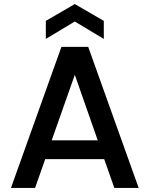

<svg xmlns="http://www.w3.org/2000/svg" viewBox="-20 -927 737 947"><path d="M544 0C544 0 664 0 664 0C664 0 415 -696 415 -696C415 -696 283 -696 283 -696C283 -696 34 0 34 0C34 0 153 0 153 0C153 0 203 -142 203 -142C203 -142 494 -142 494 -142C494 -142 544 0 544 0ZM235 -235C235 -235 349 -558 349 -558C349 -558 462 -235 462 -235C462 -235 235 -235 235 -235ZM492 -735C492 -735 492 -824 492 -824C492 -824 349 -907 349 -907C349 -907 206 -824 206 -824C206 -824 206 -735 206 -735C206 -735 349 -821 349 -821C349 -821 492 -735 492 -735Z"/></svg>

Font: Girnar Poppins
Style: Medium
Weight: 500
Designer: Ninad Kale (Devanagari), Jonny Pinhorn (Latin)
Foundry: Indian Type Foundry
Version: ""